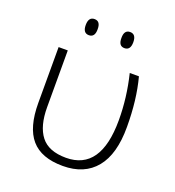

<svg xmlns="http://www.w3.org/2000/svg" viewBox="-133 -825 860 941"><g transform="rotate(20 297.5 -355.0)"><path d="M529.8 -277.3Q530.3 -135.7 470.7 -63Q411.1 9.8 298.8 9.8Q186.5 9.8 133.8 -51.3Q81.1 -112.3 81.1 -240.2V-530.8H128.9V-234.9Q128.9 -136.7 168.9 -85Q209 -33.2 299.8 -33.2Q481 -33.2 481 -294.9Q481 -412.1 452.1 -530.8H500Q529.8 -418.9 529.8 -277.3ZM355 -678.2Q354.5 -720.2 385.7 -720.2Q417 -720.2 417 -678.2Q417 -636.2 385.7 -636.2Q354.5 -636.2 355 -678.2ZM231 -678.2Q231.4 -636.2 200.2 -636.2Q168.9 -636.2 168.9 -678.2Q168.9 -720.2 200.2 -720.2Q231.4 -720.2 231 -678.2Z"/></g></svg>

Font: OpenSans-Light
Style: Regular
Weight: 300
Foundry: Ascender Corporation
Version: Version 1.10